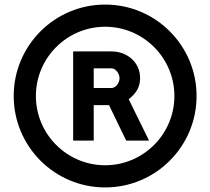

<svg xmlns="http://www.w3.org/2000/svg" viewBox="-20 -820 920 840"><path d="M468 -521C487 -521 503 -497 503 -478C503 -458 487 -435 468 -435H390V-521H468ZM632 -205 543 -386C573 -409 593 -437 593 -478C593 -548 536 -595 468 -595H300V-205H390V-360H457L532 -205ZM440 -703C607 -703 743 -567 743 -400C743 -233 607 -97 440 -97C273 -97 137 -233 137 -400C137 -567 273 -703 440 -703ZM440 0C661 0 840 -179 840 -400C840 -621 661 -800 440 -800C219 -800 40 -621 40 -400C40 -179 219 0 440 0Z"/></svg>

Font: Gauge Heavy
Style: Bold
Weight: 900
Designer: Daniel Pimley
Foundry: Daniel Pimley
Version: Version 1.003;PS 001.001;hotconv 1.0.56